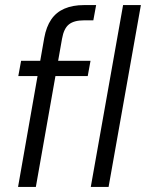

<svg xmlns="http://www.w3.org/2000/svg" viewBox="-20 -735 574 755"><path d="M51 0 154 -586Q162 -630 181.5 -658.5Q201 -687 233.5 -701Q266 -715 310 -715H358L347 -655H310Q271 -655 251 -639Q231 -623 224 -583L121 0ZM52 -436 63 -496H336L325 -436ZM337 0 464 -715H534L407 0Z"/></svg>

Font: DM Sans 28pt Light
Style: Italic
Weight: 300
Italic angle: -10°
Version: Version 4.004;gftools[0.9.30]